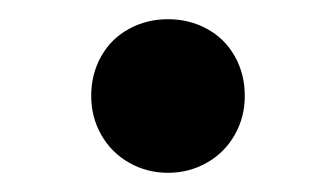

<svg xmlns="http://www.w3.org/2000/svg" viewBox="-20 -169 350 200"><path d="M75 -69Q75 -92 85.5 -110.5Q96 -129 114.5 -139Q133 -149 155 -149Q177 -149 195.5 -139Q214 -129 224.5 -110.5Q235 -92 235 -69Q235 -47 224.5 -28.5Q214 -10 195.5 0.5Q177 11 155 11Q133 11 114.5 0.5Q96 -10 85.5 -28.5Q75 -47 75 -69Z"/></svg>

Font: .
Style: 
Weight: 500
Designer: A.Korolkova, Vitaly Kuzmin
Foundry: ParaType Ltd
Version: Version 1.000; Glyphs 3.2, build 3192.0